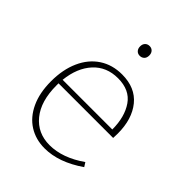

<svg xmlns="http://www.w3.org/2000/svg" viewBox="-208 -842 962 962"><g transform="rotate(45 273.0 -360.5)"><path d="M469 -89 483 -67Q376 7 276 7Q213 7 164.5 -23.5Q116 -54 88.5 -113Q61 -172 61 -254Q61 -337 89 -399.5Q117 -462 168.5 -496Q220 -530 289 -530Q383 -530 433 -468.5Q483 -407 483 -305Q483 -288 482 -273H95V-258Q95 -147 146 -84.5Q197 -22 282 -22Q373 -22 469 -89ZM97 -300H449Q449 -389 410 -445.5Q371 -502 288 -502Q207 -502 157 -447.5Q107 -393 97 -300ZM253 -693Q253 -709 262 -718.5Q271 -728 286 -728Q300 -728 309 -718.5Q318 -709 318 -693Q318 -676 308.5 -667Q299 -658 285 -658Q271 -658 262 -667.5Q253 -677 253 -693Z"/></g></svg>

Font: Bitter Pro ExtraLight
Style: Regular
Weight: 275
Designer: Sol Matas, and Bitter project Authors
Foundry: Sol Matas
Version: Version 1.010